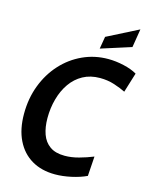

<svg xmlns="http://www.w3.org/2000/svg" viewBox="-136 -1015 878 1116"><g transform="rotate(15 303.0 -457.0)"><path d="M305 14Q223.5 14 164.2 -21Q105 -56 72.8 -121.8Q40.5 -187.5 40.5 -280Q40.5 -372.5 70.5 -451.5Q100.5 -530.5 154.2 -589.5Q208 -648.5 279.2 -681.2Q350.5 -714 432 -714Q477.5 -714 525.2 -703.2Q573 -692.5 606.5 -673L570 -554.5Q542 -568.5 501.5 -581.8Q461 -595 414.5 -595Q356.5 -595 312.2 -570.8Q268 -546.5 238.5 -504.2Q209 -462 193.8 -407.2Q178.5 -352.5 178.5 -291.5Q178.5 -236.5 193.5 -194.5Q208.5 -152.5 242 -128.8Q275.5 -105 331.5 -105Q372 -105 416 -117Q460 -129 500.5 -145.5L492.5 -27Q453.5 -8.5 402 2.8Q350.5 14 305 14ZM367.5 -759.5 380 -833.5 567 -928.5 549 -817.5Z"/></g></svg>

Font: Cabin
Style: Bold Italic
Weight: 700
Width: 4
Italic angle: -10°
Designer: Pablo Impallari
Foundry: Pablo Impallari. http://www.impallari.com Igino Marini. http://www.ikern.com
Version: Version 3.001